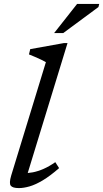

<svg xmlns="http://www.w3.org/2000/svg" viewBox="-20 -951 527 981"><path d="M214.5 -633.5Q205.5 -639 190.5 -646Q175.5 -653 159 -660.2Q142.5 -667.5 128 -673L134.5 -700L307 -731H325L114 -42L100 -67Q121.5 -65.5 147.5 -70.5Q173.5 -75.5 202.8 -88.2Q232 -101 262.5 -122.5L282 -92Q235.5 -51.5 198 -29.2Q160.5 -7 130.5 1.5Q100.5 10 76.5 10Q44.5 10 35 -2.2Q25.5 -14.5 37 -53.5ZM256.5 -782 374 -931H487L483 -915L303 -782Z"/></svg>

Font: Newsreader 10pt
Style: Italic
Weight: 400
Italic angle: -17°
Version: Version 1.003